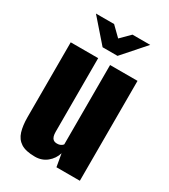

<svg xmlns="http://www.w3.org/2000/svg" viewBox="-167 -737 725 824"><g transform="rotate(30 195.5 -324.5)"><path d="M141 7Q95 7 71 -8.5Q47 -24 38 -53.5Q29 -83 29 -124V-495H165V-130Q165 -118 167.5 -109Q170 -100 176.5 -94.5Q183 -89 195 -89Q203 -89 208.5 -91Q214 -93 218 -96Q222 -99 224 -102V-495H360V0H244L233 -63Q224 -33 199.5 -13Q175 7 141 7ZM158 -545 61 -656H151L197 -611L242 -656H330L232 -545Z"/></g></svg>

Font: Alumni Sans ExtraBold
Style: Regular
Weight: 800
Designer: Robert E. Leuschke
Foundry: Robert E. Leuschke
Version: Version 1.018